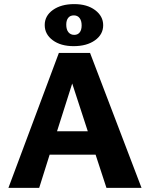

<svg xmlns="http://www.w3.org/2000/svg" viewBox="-20 -916 731 936"><path d="M446 -162H222L171 0H21L267 -658H419L670 0H499ZM408 -276 332 -509 258 -276ZM198 -794Q198 -839 238 -867.5Q278 -896 342 -896Q405 -896 444 -866.5Q483 -837 483 -793Q483 -748 443 -719.5Q403 -691 339 -691Q276 -691 237 -720Q198 -749 198 -794ZM378 -792Q378 -815 368 -828Q358 -841 340 -841Q322 -841 312.5 -829Q303 -817 303 -796Q303 -772 313.5 -759Q324 -746 342 -746Q359 -746 368.5 -758Q378 -770 378 -792Z"/></svg>

Font: Ysabeau Ultrabold
Style: Regular
Weight: 800
Designer: Christian Thalmann (Catharsis Fonts)
Version: Version 0.003